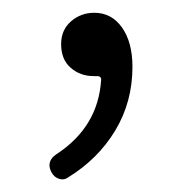

<svg xmlns="http://www.w3.org/2000/svg" viewBox="-20 -115 290 305"><path d="M87.9 167Q84 169.9 79.1 169.9Q76.2 169.9 73.2 168.9Q65.4 166 61.5 158.2Q58.6 152.3 58.6 147.5Q58.6 136.7 71.3 128.9Q135.7 85.9 140.6 12.7Q141.6 5.9 133.8 5.9Q131.8 5.9 128.9 5.9Q107.4 5.9 92.3 -7.3Q77.1 -20.5 77.1 -44.9Q77.1 -67.4 92.8 -81.1Q108.4 -94.7 129.9 -94.7Q157.2 -94.7 173.8 -71.3Q190.4 -47.9 190.4 -8.8Q190.4 46.9 163.1 92.3Q135.7 137.7 87.9 167Z"/></svg>

Font: irohamaru Light
Style: Regular
Weight: 200
Designer: [Source Han Sans]
Ryoko NISHIZUKA  (kana & ideographs); Paul D. Hunt (Latin, Greek & Cyrillic); Wenlong ZHANG  (bopomofo
Version: Version 1.01